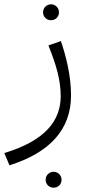

<svg xmlns="http://www.w3.org/2000/svg" viewBox="-47 -521 413 892"><path d="M190 -427C211 -427 227 -443 227 -464C227 -484 211 -501 190 -501C169 -501 153 -484 153 -464C153 -443 169 -427 190 -427ZM-3 247C187 187 283 79 283 -78C283 -173 258 -265 236 -330L178 -310C215 -217 235 -149 235 -74C235 37 166 132 -27 190ZM202 351C223 351 239 335 239 314C239 294 223 277 202 277C181 277 165 294 165 314C165 335 181 351 202 351Z"/></svg>

Font: FiraGO Light
Style: Regular
Weight: 300
Designer: bBox Type
Foundry: bBox Type GmbH
Version: Version 1.001;PS 001.001;hotconv 1.0.88;makeotf.lib2.5.64775